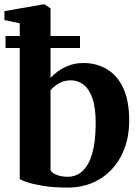

<svg xmlns="http://www.w3.org/2000/svg" viewBox="-22 -839 636 870"><path d="M-2 -748V-788.5L172.5 -819H180.5L207 -801V-485.5Q219.5 -500.5 241.2 -516.2Q263 -532 292.2 -542.8Q321.5 -553.5 355.5 -553.5Q416 -553.5 463 -525.2Q510 -497 536.8 -439.2Q563.5 -381.5 563.5 -292Q563.5 -225.5 543.5 -170Q523.5 -114.5 486.2 -73.8Q449 -33 397.8 -11Q346.5 11 285 11Q221 11 175 3.5Q129 -4 101.8 -13.2Q74.5 -22.5 67.5 -27V-733.5ZM299.5 -475Q277 -475 259 -467.8Q241 -460.5 228 -450Q215 -439.5 207 -430.5V-68Q213.5 -54.5 235.8 -46.2Q258 -38 284.5 -38Q324 -38 352.2 -64.2Q380.5 -90.5 395.8 -143Q411 -195.5 411.5 -274.5Q412.5 -347.5 397.5 -391.5Q382.5 -435.5 356.8 -455.2Q331 -475 299.5 -475ZM3 -676H340.5V-621.5H3Z"/></svg>

Font: Merriweather 60pt
Style: Bold
Weight: 700
Version: Version 2.100